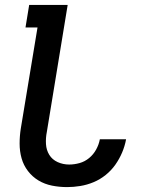

<svg xmlns="http://www.w3.org/2000/svg" viewBox="-20 -755 640 783"><path d="M254 8Q222 8 192 2Q162 -4 137 -19Q112 -34 94 -57.5Q76 -81 68 -109.5Q60 -138 60 -169.5Q60 -201 65 -232L133 -643H84L99 -735H256L171 -217Q166 -192 167.5 -167.5Q169 -143 181 -123.5Q193 -104 215 -94Q237 -84 262 -84Q283 -84 304.5 -90Q326 -96 343.5 -110.5Q361 -125 372 -145Q383 -165 387 -186V-187H494V-186Q489 -159 478 -133Q467 -107 450.5 -83.5Q434 -60 411 -41.5Q388 -23 361.5 -12Q335 -1 307.5 3.5Q280 8 254 8Z"/></svg>

Font: Iosevka SmBd Ex Obl
Style: Regular
Weight: 600
Width: 7
Italic angle: -9°
Monospace: yes
Designer: Belleve Invis
Foundry: Belleve Invis
Version: Version 32.5.0; ttfautohint (v1.8.4)